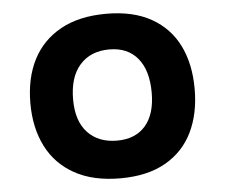

<svg xmlns="http://www.w3.org/2000/svg" viewBox="-51 -769 982 837"><g transform="rotate(-5 439.5 -350.0)"><path d="M443 10Q324 10 243 -35Q162 -80 121 -161Q80 -242 80 -350Q80 -459 121 -539.5Q162 -620 243 -665Q324 -710 443 -710Q561 -710 640.5 -665Q720 -620 759.5 -539.5Q799 -459 799 -350Q799 -242 759.5 -161Q720 -80 640.5 -35Q561 10 443 10ZM443 -155Q523 -155 567 -205.5Q611 -256 611 -350Q611 -448 567 -501Q523 -554 443 -554Q361 -554 314 -501Q267 -448 267 -350Q267 -256 314 -205.5Q361 -155 443 -155Z"/></g></svg>

Font: Lexend Tera ExtraBold
Style: Regular
Weight: 800
Designer: Bonnie Shaver-Troup, Thomas Jockin
Foundry: Lexend
Version: Version 1.007